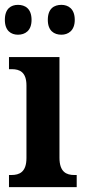

<svg xmlns="http://www.w3.org/2000/svg" viewBox="-23 -771 352 791"><path d="M230 -628C257 -628 285 -644 285 -689C285 -736 257 -751 230 -751C200 -751 174 -736 174 -689C174 -644 200 -628 230 -628ZM51 -628C80 -628 107 -644 107 -689C107 -736 80 -751 51 -751C23 -751 -3 -736 -3 -689C-3 -644 23 -628 51 -628ZM14 0H293V-50H283C251 -50 222 -62 222 -121V-536H14V-486H26C58 -486 86 -474 86 -419V-120C86 -62 57 -50 24 -50H14Z"/></svg>

Font: Noto Serif Tamil Condensed
Style: Bold
Weight: 700
Width: 3
Designer: Indian Type Foundry, Tom Grace, and the Monotype Design Team
Foundry: Monotype Imaging Inc.
Version: Version 2.004